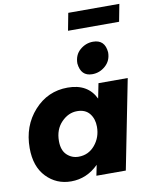

<svg xmlns="http://www.w3.org/2000/svg" viewBox="-104 -1061 906 1144"><g transform="rotate(-10 349.0 -489.0)"><path d="M233 7Q144 7 83.5 -56Q23 -119 23 -231Q23 -365 105 -456Q187 -547 308 -547Q430 -547 476 -451L494 -541H671L564 0H386L399 -64Q328 7 233 7ZM302 -130Q362 -130 401 -176.5Q440 -223 440 -287Q440 -335 414.5 -367Q389 -399 339 -399Q286 -399 244 -355.5Q202 -312 202 -242Q202 -186 231.5 -158Q261 -130 302 -130ZM467.5 -600Q398.5 -600 390.5 -678Q390.5 -730 425.5 -760Q460.5 -790 504.5 -790Q576.5 -790 582.5 -712Q582.5 -662 547.5 -631Q512.5 -600 467.5 -600ZM678.5 -880H369.5L389.5 -985H698.5Z"/></g></svg>

Font: Argentum Novus
Style: Bold Italic
Weight: 700
Designer: Julieta Ulanovsky (font) & Cristiano Sobral (main changes)
Foundry: Julieta Ulanovsky (font) & Cristiano Sobral (main changes)
Version: Version 3.00;November 27, 2020;FontCreator 13.0.0.2655 64-bi